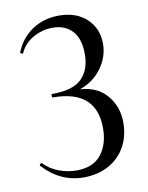

<svg xmlns="http://www.w3.org/2000/svg" viewBox="-76 -692 587 760"><g transform="rotate(-10 217.5 -312.0)"><path d="M391 -175Q391 -120 367 -77.5Q343 -35 299.5 -11.5Q256 12 200 12Q106 12 37 -63L36 -65Q36 -69 40.5 -71.5Q45 -74 47 -71Q71 -46 106 -33Q141 -20 175 -20Q243 -20 275.5 -61Q308 -102 308 -167Q308 -321 134 -321Q130 -321 130 -328Q130 -335 134 -335Q218 -335 253 -370.5Q288 -406 288 -468Q288 -530 259 -561.5Q230 -593 180 -593Q139 -593 102 -572.5Q65 -552 48 -514Q48 -513 46 -513Q43 -513 39.5 -515Q36 -517 37 -519Q59 -574 105.5 -605Q152 -636 213 -636Q283 -636 324.5 -596.5Q366 -557 366 -497Q366 -444 333.5 -399Q301 -354 245 -334Q314 -330 352.5 -284.5Q391 -239 391 -175Z"/></g></svg>

Font: Cormorant Infant Medium
Style: Regular
Weight: 500
Designer: Christian Thalmann (Catharsis Fonts)
Version: Version 3.000